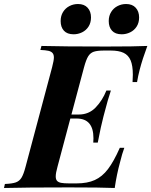

<svg xmlns="http://www.w3.org/2000/svg" viewBox="-63 -937 754 957"><path d="M0 0ZM325.7 -917Q356.9 -917 373.8 -898.4Q390.6 -879.9 390.6 -850.1Q390.6 -823.7 378.4 -804.7Q366.2 -785.6 346.2 -775.9Q326.2 -766.1 303.7 -766.1Q272 -766.1 255.6 -783.9Q239.3 -801.8 239.3 -832Q239.3 -857.9 251.2 -877.2Q263.2 -896.5 283 -906.7Q302.7 -917 325.7 -917ZM565.4 -917Q596.7 -917 613.5 -898.4Q630.4 -879.9 630.4 -850.1Q630.4 -823.7 618.2 -804.7Q606 -785.6 585.9 -775.9Q565.9 -766.1 543.5 -766.1Q511.7 -766.1 495.4 -783.9Q479 -801.8 479 -832Q479 -857.9 491 -877.2Q502.9 -896.5 522.7 -906.7Q542.5 -917 565.4 -917ZM671.4 -708Q647 -642.6 633.3 -589.8Q625 -557.6 620.1 -527.8H597.7Q599.1 -547.9 599.1 -564.5Q599.1 -609.9 588.1 -636Q577.1 -662.1 553.2 -673.6Q529.3 -685.1 488.3 -685.1H457Q421.9 -685.1 404.5 -679.2Q387.2 -673.3 376.7 -656.5Q366.2 -639.6 356 -602.1L293 -366.2H330.1Q379.9 -366.2 413.6 -401.1Q447.3 -436 467.3 -485.8H489.7Q473.6 -437.5 459 -379.9L452.6 -356Q440.4 -310.5 424.3 -226.1H401.9Q402.8 -240.7 402.8 -248Q402.8 -346.2 319.3 -346.2H287.6L223.6 -106Q214.8 -74.7 214.8 -57.6Q214.8 -43 221.4 -35.6Q228 -28.3 241.9 -25.6Q255.9 -22.9 281.2 -22.9H318.4Q372.6 -22.9 409.4 -39.6Q446.3 -56.2 475.1 -94Q503.9 -131.8 534.2 -200.2H556.6Q545.9 -171.9 535.2 -127.9Q518.6 -67.4 508.8 0Q440.9 -2.9 281.7 -2.9Q65.4 -2.9 -43 0L-38.6 -20Q-2.4 -21.5 15.6 -27.8Q33.7 -34.2 44.2 -51.3Q54.7 -68.4 64.5 -106L196.8 -602.1Q205.6 -636.2 205.6 -650.4Q205.6 -665 198.7 -672.9Q191.9 -680.7 178 -683.8Q164.1 -687 138.2 -688L143.6 -708Q251.5 -705.1 467.8 -705.1Q609.9 -705.1 671.4 -708Z"/></svg>

Font: TypoPRO Playfair Display
Style: Bold Italic
Weight: 700
Italic angle: -14.9847°
Designer: Claus Eggers Sørensen
Foundry: Claus Eggers Sørensen
Version: Version 1.004;PS 001.004;hotconv 1.0.70;makeotf.lib2.5.58329